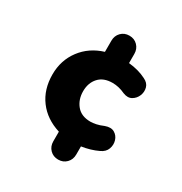

<svg xmlns="http://www.w3.org/2000/svg" viewBox="-173 -748 947 1000"><g transform="rotate(30 300.0 -248.5)"><path d="M318 124Q288 124 268.5 104Q249 84 249 54V-4Q165 -30 118 -93Q71 -156 71 -246Q71 -331 119 -395Q167 -459 249 -484V-551Q249 -581 268.5 -601Q288 -621 318 -621Q348 -621 367.5 -601Q387 -581 387 -551V-496Q447 -490 492 -467Q520 -454 526.5 -430Q533 -406 523.5 -382.5Q514 -359 492.5 -346.5Q471 -334 441 -346Q403 -364 365 -364Q311 -364 282 -332Q253 -300 253 -250Q253 -200 281.5 -165.5Q310 -131 365 -131Q379 -131 398.5 -135Q418 -139 441 -149Q474 -161 495.5 -148.5Q517 -136 524.5 -111.5Q532 -87 523 -62Q514 -37 485 -24Q441 -3 387 5V54Q387 84 367.5 104Q348 124 318 124Z"/></g></svg>

Font: Chiron GoRound TC H
Style: Regular
Weight: 900
Designer: Ryoko NISHIZUKA 西塚涼子 (kana, bopomofo & ideographs); Paul D. Hunt (Latin, Greek & Cyrillic); Sandoll Communications 산돌커뮤니
Foundry: Adobe
Version: Version 1.000;hotconv 1.1.1;makeotfexe 2.6.0